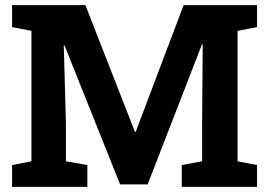

<svg xmlns="http://www.w3.org/2000/svg" viewBox="-20 -731 1049 751"><path d="M27.3 0V-85.4L103 -100.1V-610.4L27.3 -625V-710.9H314L507.8 -215.3H510.7L698.2 -710.9H985.4V-625L909.2 -610.4V-100.1L985.4 -85.4V0H690.9V-85.4L770.5 -100.1V-236.3L772.9 -557.1L770 -557.6L557.6 -9.8H449.7L232.4 -553.2L229.5 -552.7L237.8 -251V-100.1L321.8 -85.4V0Z"/></svg>

Font: Roboto Slab
Style: Bold
Weight: 700
Designer: Google
Version: Version 2.000; ttfautohint (v1.8.1.43-b0c9)